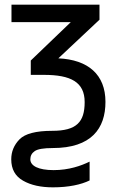

<svg xmlns="http://www.w3.org/2000/svg" viewBox="-20 -556 515 816"><path d="M205.1 240.2C271.5 240.2 325.2 228.5 360.8 210.9V130.9C325.2 148.4 272.9 167 208 167C143.1 167 108.9 148.9 108.9 121.1C108.9 106.4 115.2 94.7 127.4 86.4C139.6 77.6 165.5 73.2 204.1 73.2C368.7 73.2 428.2 -10.3 428.2 -123C428.2 -238.8 355 -302.2 228 -308.1L402.8 -472.2V-536.1H28.8V-461.9H280.8L110.8 -298.8V-237.8H167C280.3 -237.8 339.8 -207.5 339.8 -122.1C339.8 -37.6 305.7 0 202.1 0C132.8 0 86.4 12.2 63 36.1C39.6 60.1 27.8 88.4 27.8 121.1C27.8 162.6 44.4 192.9 78.1 211.9C111.3 231 153.8 240.2 205.1 240.2Z"/></svg>

Font: Avrile Sans
Style: Regular
Weight: 400
Designer: Monotype Design Team, Google (font), Stefan Peev (BGR Cyrillic), Cristiano Sobral (main changes)
Foundry: The Avrile Sans Project Authors
Version: Version 3.110